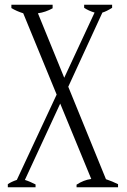

<svg xmlns="http://www.w3.org/2000/svg" viewBox="-20 -790 537 810"><path d="M478 -13C462 -21 445 -28 427 -34C427 -34 268 -424 268 -424C268 -424 412 -737 412 -737C423 -740 437 -747 453 -757C453 -757 453 -770 453 -770C453 -770 335 -770 335 -770C335 -770 335 -757 335 -757C347 -749 362 -742 379 -737C379 -737 251 -462 251 -462C251 -462 140 -734 140 -734C162 -737 182 -744 202 -755C202 -755 202 -770 202 -770C202 -770 28 -770 28 -770C28 -770 28 -756 28 -756C43 -747 59 -740 78 -734C78 -734 219 -391 219 -391C219 -391 51 -31 51 -31C36 -26 23 -20 13 -13C13 -13 13 0 13 0C13 0 130 0 130 0C130 0 130 -12 130 -12C116 -19 101 -26 85 -31C85 -31 234 -353 234 -353C234 -353 365 -35 365 -35C343 -32 323 -24 303 -11C303 -11 303 0 303 0C303 0 478 0 478 0C478 0 478 -13 478 -13Z"/></svg>

Font: BUSH 25 TRIRONG 0515 A
Style: Regular
Weight: 400
Designer: Katatrad Team
Foundry: CadsonDemak